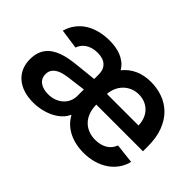

<svg xmlns="http://www.w3.org/2000/svg" viewBox="-93 -823 1104 1104"><g transform="rotate(45 458.5 -271.0)"><path d="M638.5 10.7Q604 10.7 573.2 3.7Q542.3 -3.2 516.5 -16.5Q490.8 -29.8 470.7 -49Q450.6 -68.2 437.5 -92.7H433.6Q423.7 -70 403.6 -50.8Q383.5 -31.6 356.4 -17.9Q329.2 -4.3 296.5 3.4Q263.8 11 228.7 11Q187.5 11 153.1 0.4Q118.6 -10.3 93.6 -31.1Q68.5 -51.8 54.5 -82.4Q40.5 -112.9 40.5 -153.1Q40.5 -183.9 48.5 -207.4Q56.5 -230.8 70.7 -248.2Q84.9 -265.6 104.4 -277.9Q123.9 -290.1 147 -298.3Q170.1 -306.5 195.7 -311.3Q221.2 -316.1 247.5 -318.9L382.5 -333.1V-370Q382.5 -410.2 358.8 -432.2Q335.2 -454.2 290.1 -454.2Q266.7 -454.2 248 -448.7Q229.4 -443.2 215.6 -433.8Q201.7 -424.4 192.5 -411.8Q183.2 -399.1 178.3 -384.9L58.2 -402Q68.9 -439.3 90.2 -467.5Q111.5 -495.7 141.5 -514.6Q171.5 -533.4 209.3 -543Q247.2 -552.6 291.2 -552.6Q312.5 -552.6 335.8 -549.2Q359 -545.8 380.9 -537.3Q402.7 -528.8 421.9 -514Q441.1 -499.3 454.2 -476.2Q516.7 -552.6 625.7 -552.6Q675.8 -552.6 721.1 -536.4Q766.3 -520.2 800.4 -486.5Q834.5 -452.8 854.6 -400.7Q874.6 -348.7 874.6 -277V-237.6H495Q495.4 -202.8 505.5 -175.2Q515.6 -147.7 533.9 -128.7Q552.2 -109.7 577.6 -99.6Q603 -89.5 634.2 -89.5Q676.1 -89.5 706.3 -107.2Q736.5 -125 749.3 -159.8L869.7 -146.3Q861.2 -110.8 840.7 -81.9Q820.3 -52.9 790.3 -32.3Q760.3 -11.7 721.8 -0.5Q683.2 10.7 638.5 10.7ZM751.4 -324.2Q751.1 -351.9 742 -375.5Q733 -399.1 716.6 -416.2Q700.3 -433.2 677.6 -442.8Q654.8 -452.4 627.1 -452.4Q598.4 -452.4 574.8 -442.1Q551.1 -431.8 533.9 -414.2Q516.7 -396.7 506.7 -373.4Q496.8 -350.1 495 -324.2ZM256.4 -83.5Q285.5 -83.5 308.8 -92.5Q332 -101.6 348.5 -116.8Q365.1 -132.1 373.9 -152.5Q382.8 -172.9 382.8 -195.7V-248.6L264.9 -233.3Q243.3 -230.1 225 -224.6Q206.7 -219.1 193.2 -209.7Q179.7 -200.3 172.1 -187Q164.4 -173.7 164.4 -155.2Q164.4 -137.4 171.2 -124.1Q177.9 -110.8 190.2 -101.7Q202.4 -92.7 219.3 -88.1Q236.2 -83.5 256.4 -83.5Z"/></g></svg>

Font: Linik Sans SemiBold
Style: Regular
Weight: 600
Designer: Rasmus Andersson (font), Cristiano Sobral (main changes)
Foundry: rsms
Version: Version 3.018;June 1, 2022;FontCreator 14.0.0.2814 64-bit; t